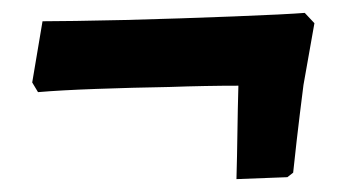

<svg xmlns="http://www.w3.org/2000/svg" viewBox="-20 -362 527 298"><path d="M426 -87 347 -84Q348 -120 348.5 -156.5Q349 -193 350 -229Q325 -229 298 -228.5Q271 -228 243 -227Q185 -226 129.5 -224Q74 -222 39 -219L30 -234L46 -329Q63 -329 97.5 -329.5Q132 -330 175 -331Q216 -332 259.5 -333.5Q303 -335 342.5 -336.5Q382 -338 411.5 -339.5Q441 -341 453 -342L468 -326L451 -230Q445 -183 440.5 -144Q436 -105 435 -94Z"/></svg>

Font: Labrada Black
Style: Italic
Weight: 900
Italic angle: -7°
Designer: Mercedes Jáuregui
Foundry: Omnibus-Type Team
Version: Version 1.000; ttfautohint (v1.8.4.7-5d5b)